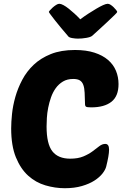

<svg xmlns="http://www.w3.org/2000/svg" viewBox="-20 -984 657 1014"><path d="M351 -146Q392 -146 420.5 -158Q449 -170 469 -185Q489 -200 504.5 -212Q520 -224 536 -224Q556 -224 556 -194Q556 -178 552 -155.5Q548 -133 541 -105Q537 -88 521.5 -68Q506 -48 479 -30.5Q452 -13 412.5 -1.5Q373 10 322 10Q271 10 220 -5Q169 -20 129 -56Q89 -92 64 -153Q39 -214 39 -306Q39 -339 43.5 -382.5Q48 -426 61 -472Q74 -518 97.5 -562.5Q121 -607 158 -642Q195 -677 248.5 -698.5Q302 -720 376 -720Q435 -720 478.5 -706Q522 -692 550.5 -667.5Q579 -643 592.5 -610Q606 -577 606 -540Q606 -476 568.5 -446.5Q531 -417 462 -417Q440 -417 434.5 -420.5Q429 -424 429 -435Q428 -469 427 -494Q426 -519 420 -535.5Q414 -552 401.5 -559.5Q389 -567 367 -567Q335 -567 312.5 -553.5Q290 -540 274.5 -518.5Q259 -497 249.5 -470Q240 -443 234.5 -415Q229 -387 227.5 -361Q226 -335 226 -316Q226 -224 256.5 -185Q287 -146 351 -146ZM293 -964Q302 -964 315 -957Q328 -950 342.5 -938.5Q357 -927 373 -912.5Q389 -898 404 -882Q425 -898 447.5 -912.5Q470 -927 489.5 -938.5Q509 -950 524.5 -957Q540 -964 549 -964Q556 -964 564.5 -958.5Q573 -953 580.5 -945.5Q588 -938 593.5 -931Q599 -924 599 -921Q599 -918 586 -905.5Q573 -893 553.5 -874.5Q534 -856 511 -835Q488 -814 467 -795Q459 -788 436 -784Q413 -780 391 -780Q378 -780 360.5 -783Q343 -786 338 -795Q320 -816 302 -837.5Q284 -859 270 -877Q256 -895 247 -907Q238 -919 238 -921Q238 -923 244 -930Q250 -937 258.5 -944.5Q267 -952 276.5 -958Q286 -964 293 -964Z"/></svg>

Font: Poetsen One
Style: Regular
Weight: 400
Designer: Pablo Impallari, Rodrigo Fuenzalida
Foundry: Pablo Impallari, Rodrigo Fuenzalida
Version: Version 1.001; ttfautohint (v0.93) -l 8 -r 50 -G 200 -x 14 -